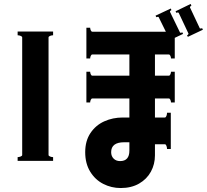

<svg xmlns="http://www.w3.org/2000/svg" viewBox="-20 -895 1044 969"><path d="M1004 -745 928 -709 924 -717Q927 -718 929.5 -721Q932 -724 931 -726L882 -830Q881 -832 877 -832Q873 -832 870 -830L866 -838L942 -875L946 -867Q937 -861 939 -857L988 -753Q988 -751 992 -751Q996 -751 1000 -753ZM904 -724 862 -704V-600H843Q843 -606 840 -613Q837 -620 832 -620H762V-513H832Q837 -513 840 -520Q843 -527 843 -533H862V-378H843Q843 -384 840 -391Q837 -398 832 -398H762V-302H812Q817 -302 820 -310Q823 -318 823 -326H842V-143H823Q823 -151 820 -159Q817 -167 812 -167H762V-111Q762 -66 741.5 -28.5Q721 9 682 31.5Q643 54 589 54Q542 54 501 33Q460 12 435 -29Q410 -70 410 -127Q410 -184 436.5 -223.5Q463 -263 506 -282.5Q549 -302 600 -302H633V-398H446Q441 -398 438 -391Q435 -384 435 -378H416V-533H435Q435 -527 438 -520Q441 -513 446 -513H633V-620H446Q441 -620 438 -613Q435 -606 435 -600H416V-755H435Q435 -749 438 -742Q441 -735 446 -735H817L781 -808Q781 -810 777 -810Q773 -810 769 -808L765 -816L842 -852L845 -844Q842 -843 839.5 -840Q837 -837 838 -835L888 -732Q889 -729 893 -729.5Q897 -730 900 -732ZM69 -736H248V-717Q241 -717 233 -714Q225 -711 225 -706V-113Q225 -108 233 -105Q241 -102 248 -102V-83H69V-102Q76 -102 84 -105Q92 -108 92 -113V-706Q92 -711 84 -714Q76 -717 69 -717ZM633 -135V-177H606Q574 -177 557.5 -164.5Q541 -152 541 -127Q541 -107 553.5 -94.5Q566 -82 586 -82Q633 -82 633 -135Z"/></svg>

Font: Aoboshi One
Style: Regular
Weight: 400
Designer: IKIMOJI
Foundry: Natsumi Matsuba
Version: Version 1.000; ttfautohint (v1.8.3)